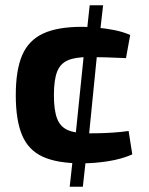

<svg xmlns="http://www.w3.org/2000/svg" viewBox="-20 -710 565 730"><path d="M291 -608Q317 -608 349.5 -605Q382 -602 415 -595.5Q448 -589 475 -577L459 -489Q418 -491 381.5 -492Q345 -493 316 -493Q266 -493 237.5 -480.5Q209 -468 197 -437Q185 -406 185 -348Q185 -291 197 -259.5Q209 -228 237.5 -215.5Q266 -203 316 -203Q332 -203 357 -203.5Q382 -204 411.5 -206Q441 -208 469 -212L483 -123Q442 -105 391 -97Q340 -89 290 -89Q198 -89 143 -114Q88 -139 64 -196Q40 -253 40 -348Q40 -444 64.5 -500.5Q89 -557 144 -582.5Q199 -608 291 -608ZM312 -154 295 0H245L262 -154ZM351 -524 314 -153H263L301 -524ZM372 -690 353 -523H303L321 -690Z"/></svg>

Font: Exo 2
Style: Bold
Weight: 700
Designer: Natanael Gama
Foundry: Natanael Gama
Version: Version 2.010